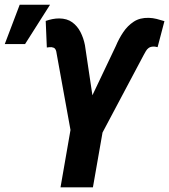

<svg xmlns="http://www.w3.org/2000/svg" viewBox="-77 -802 724 822"><path d="M380.9 -342.8 320.8 0H182.1L241.7 -342.8ZM299.3 -353.5 418.9 -605Q432.1 -636.7 450.7 -664.3Q469.2 -691.9 495.6 -709.2Q522 -726.6 560.1 -725.6Q577.1 -725.1 593.8 -720.9Q610.4 -716.8 627 -711.4L597.7 -600.1Q592.8 -601.1 587.6 -602.1Q582.5 -603 577.6 -602.5Q565.9 -601.6 559.1 -596.4Q552.2 -591.3 547.6 -583.3Q543 -575.2 538.1 -566.4L356.9 -225.1H266.6ZM286.6 -608.9 327.1 -337.4 314.9 -225.1H228.5L166.5 -566.9Q165.5 -574.7 163.8 -582Q162.1 -589.4 158 -594Q153.8 -598.6 143.6 -600.1Q139.2 -600.6 133.8 -599.9Q128.4 -599.1 123.5 -598.6L118.7 -712.4Q132.8 -717.3 147.2 -720.2Q161.6 -723.1 176.3 -723.1Q210.4 -722.7 232.4 -706.5Q254.4 -690.4 267.6 -664.6Q280.8 -638.7 286.6 -608.9ZM-56.6 -613.3 7.3 -781.7H137.2L30.3 -613.3Z"/></svg>

Font: Roboto Condensed
Style: Bold Italic
Weight: 700
Italic angle: -12°
Designer: Christian Robertson
Foundry: Google
Version: Version 3.0